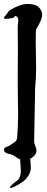

<svg xmlns="http://www.w3.org/2000/svg" viewBox="-20 -800 236 958"><path d="M81.1 -3.9Q74.2 -6.8 67.9 -10.7Q61.5 -14.6 55.7 -19Q49.8 -23.4 47.9 -24.4Q42 -28.3 28.3 -31.2Q14.6 -34.2 7.3 -38.6Q0 -43 0 -53.7Q0 -59.6 4.9 -63Q9.8 -66.4 18.1 -69.3Q26.4 -72.3 30.3 -75.2Q34.2 -79.1 44.4 -85Q54.7 -90.8 59.6 -96.7Q64.5 -102.5 65.4 -111.3Q70.3 -169.9 70.3 -231.4Q70.3 -253.9 69.3 -301.8Q68.4 -349.6 68.4 -378.9V-392.6Q68.4 -427.7 68.8 -480Q69.3 -532.2 69.3 -556.6Q69.3 -585.9 68.8 -610.8Q68.4 -635.7 68.4 -649.9Q68.4 -664.1 68.4 -667Q68.4 -672.9 69.8 -684.1Q71.3 -695.3 71.3 -700.2Q71.3 -714.8 59.6 -719.7Q56.6 -721.7 52.2 -716.8Q47.9 -711.9 44.9 -710.9Q23.4 -706.1 8.8 -706.1Q0 -706.1 0 -710V-711.9Q-1 -712.9 0 -713.9Q12.7 -726.6 17.6 -735.8Q22.5 -745.1 30.3 -750Q81.1 -780.3 117.2 -780.3Q130.9 -780.3 147.5 -777.3Q173.8 -771.5 185.5 -747.1Q190.4 -739.3 190.4 -728.5Q190.4 -714.8 184.1 -699.2Q177.7 -683.6 168.5 -668Q159.2 -652.3 159.2 -651.4Q158.2 -631.8 158.2 -594.7Q158.2 -570.3 159.2 -526.4Q160.2 -482.4 160.2 -460Q160.2 -408.2 155.3 -363.3Q150.4 -99.6 150.4 -92.8Q150.4 -86.9 156.2 -71.8Q162.1 -56.6 162.1 -47.9Q162.1 -28.3 137.7 -11.7Q131.8 -7.8 128.9 -6.8Q131.8 -5.9 131.8 0Q133.8 33.2 133.8 37.1Q133.8 62.5 114.3 86.9Q103.5 102.5 73.2 120.1Q43 137.7 32.2 137.7Q29.3 137.7 29.3 135.7Q29.3 132.8 33.2 128.9Q44.9 115.2 59.1 106Q73.2 96.7 78.1 84Q84 71.3 84 51.8Q84 43.9 82.5 27.8Q81.1 11.7 81.1 3.9Z"/></svg>

Font: Isabella
Style: Medium
Weight: 500
Designer: John Stracke
Version: Version 001.202